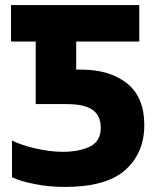

<svg xmlns="http://www.w3.org/2000/svg" viewBox="-20 -734 633 764"><path d="M238.8 9.8C348.1 9.8 428.2 -12.7 478.5 -57.6C528.8 -102.5 554.2 -162.1 554.2 -236.8C554.2 -310.5 531.2 -365.7 485.4 -402.3C439 -439 378.4 -457 303.2 -457H283.2V-568.8H534.2V-713.9H23.9V-568.8H122.1V-319.8H244.1C335.9 -319.8 380.9 -293 380.9 -225.1C380.9 -190.4 366.7 -165.5 338.9 -151.4C311 -137.2 274.4 -129.9 229 -129.9C161.1 -129.9 73.7 -151.4 27.8 -174.8V-28.8C50.8 -17.6 81.1 -8.8 118.7 -1.5C156.2 6.3 196.3 9.8 238.8 9.8Z"/></svg>

Font: Noto Reveo Sans
Style: Regular
Weight: 800
Designer: Monotype Design Team
Foundry: Monotype Imaging Inc.
Version: Version 2.007